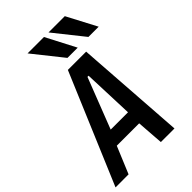

<svg xmlns="http://www.w3.org/2000/svg" viewBox="-288 -1083 1192 1192"><g transform="rotate(-45 308.0 -487.0)"><path d="M299 -725H459.5L510 0H390.5L377.5 -177.5H181L107 0H-7.5ZM377 -275 364.5 -608.5H354.5L225 -275ZM194.5 -974.5H338.5L440 -779.5H350ZM378.5 -974.5H521.5L624 -779.5H534Z"/></g></svg>

Font: JuliaMono SemiBoldItalic
Style: Regular
Weight: 600
Italic angle: -9°
Monospace: yes
Designer: cormullion
Foundry: corm
Version: Version 0.049; ttfautohint (v1.8.4)